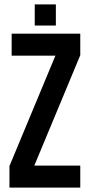

<svg xmlns="http://www.w3.org/2000/svg" viewBox="-20 -853 410 873"><path d="M33 -700V-600H232L23 -98V0H345V-100H136L345 -602V-700ZM138 -833V-737H234V-833Z"/></svg>

Font: Bebas Neue
Style: Bold
Weight: 700
Designer: Ryoichi Tsunekawa
Foundry: Ryoichi Tsunekawa
Version: Version 1.300